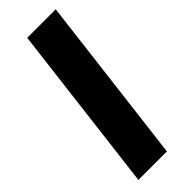

<svg xmlns="http://www.w3.org/2000/svg" viewBox="-242 -754 781 781"><g transform="rotate(-45 148.0 -364.0)"><path d="M192.5 0H28.5L117.5 -728.5H281.5Z"/></g></svg>

Font: Lato Black
Style: Italic
Weight: 900
Italic angle: -7°
Designer: Lukasz Dziedzic
Foundry: tyPoland Lukasz Dziedzic
Version: Version 2.007; 2014-02-27